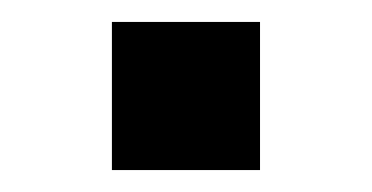

<svg xmlns="http://www.w3.org/2000/svg" viewBox="-20 -155 339 175"><path d="M82 0V-135H217V0Z"/></svg>

Font: Mohave Light
Style: Bold
Weight: 700
Version: Version 2.003